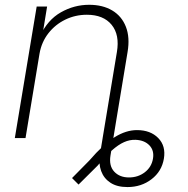

<svg xmlns="http://www.w3.org/2000/svg" viewBox="-20 -568 773 790"><path d="M504.4 201.7Q461.4 201.7 434.3 183.8Q407.2 166 396.2 135.7Q385.3 105.5 391.1 68.4L412.1 -59.1H456.1L434.6 71.8Q427.7 114.3 450 138.2Q472.2 162.1 510.7 162.1Q547.9 162.1 575.7 140.9Q603.5 119.6 609.4 85Q615.2 51.3 594.7 30Q574.2 8.8 538.1 7.3Q514.2 6.3 490.5 16.8Q466.8 27.3 440.4 50.8Q414.1 74.2 381.8 113.3L303.2 191.4L276.4 164.6L347.7 92.3Q405.3 25.4 451.9 -3.7Q498.5 -32.7 543.5 -32.7Q599.1 -32.7 631.1 0Q663.1 32.7 654.3 85Q645.5 137.2 603.5 169.4Q561.5 201.7 504.4 201.7ZM142.6 -347.2 85 0H41L130.9 -541H173.8L153.8 -418.9L145 -419.9Q175.8 -486.3 230.5 -517.3Q285.2 -548.3 346.7 -548.3Q402.8 -548.3 441.9 -524.9Q481 -501.5 498 -457.8Q515.1 -414.1 504.9 -354L446.3 0H402.3L460.9 -353.5Q473.1 -424.8 439.2 -466.1Q405.3 -507.3 337.4 -507.3Q290 -507.3 248.8 -487.3Q207.5 -467.3 179.2 -431.2Q150.9 -395 142.6 -347.2Z"/></svg>

Font: Inter 17pt ExtraLight
Style: Italic
Weight: 250
Italic angle: -9.3988°
Version: Version 4.001;git-66647c0bb